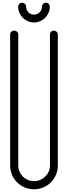

<svg xmlns="http://www.w3.org/2000/svg" viewBox="-20 -1396 502 1418"><path d="M143 -1376C127 -1376 114 -1363 114 -1347C114 -1283 167 -1230 231 -1230C295 -1230 348 -1283 348 -1347C348 -1363 335 -1376 319 -1376C303 -1376 290 -1363 290 -1347C290 -1314 264 -1288 231 -1288C198 -1288 173 -1314 173 -1347C173 -1363 159 -1376 143 -1376ZM85 -1170C69 -1170 55 -1158 55 -1142V-174C55 -76 133 2 231 2C329 2 407 -76 407 -174V-1142C407 -1158 393 -1170 377 -1170C361 -1170 349 -1158 349 -1142V-174C349 -110 295 -58 231 -58C167 -58 115 -110 115 -174V-1142C115 -1158 101 -1170 85 -1170Z"/></svg>

Font: bauhaus_2017
Style: _regular
Weight: 400
Version: Version 1.0